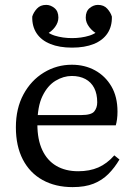

<svg xmlns="http://www.w3.org/2000/svg" viewBox="-20 -753 550 786"><path d="M277 13Q207 13 154.5 -16Q102 -45 73.5 -100Q45 -155 45 -232Q45 -309 76 -366.5Q107 -424 159.5 -456Q212 -488 274 -488Q327 -488 369 -465Q411 -442 436 -399.5Q461 -357 461 -296Q461 -279 459 -264.5Q457 -250 454 -240H84V-282H313Q354 -282 366 -297Q378 -312 378 -334Q378 -369 365.5 -393Q353 -417 329.5 -429.5Q306 -442 274 -442Q240 -442 207.5 -422.5Q175 -403 154 -360Q133 -317 133 -244Q133 -182 153 -139Q173 -96 210.5 -74Q248 -52 300 -52Q347 -52 382.5 -67.5Q418 -83 448 -117L469 -100Q449 -66 423.5 -40.5Q398 -15 363 -1Q328 13 277 13ZM275 -558Q223 -558 186 -573Q149 -588 130 -616.5Q111 -645 112 -685Q117 -702 131 -717.5Q145 -733 169 -733Q187 -733 203 -720Q219 -707 219 -681Q219 -661 205 -642Q191 -623 168 -612L147 -646Q172 -617 204.5 -607Q237 -597 275 -597Q313 -597 345.5 -607Q378 -617 403 -646L382 -612Q360 -623 345.5 -642Q331 -661 331 -681Q331 -707 347 -720Q363 -733 381 -733Q405 -733 419 -717.5Q433 -702 438 -685Q439 -645 420 -616.5Q401 -588 364 -573Q327 -558 275 -558Z"/></svg>

Font: Source Serif 4 Variable
Style: Regular
Weight: 400
Designer: Frank Grießhammer
Foundry: Adobe
Version: Version 4.005;hotconv 1.1.0;makeotfexe 2.6.0